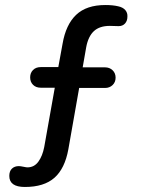

<svg xmlns="http://www.w3.org/2000/svg" viewBox="-20 -711 562 764"><path d="M487 -645Q487 -628 477.5 -617.5Q468 -607 452 -607L417 -608Q376 -608 353.5 -587Q331 -566 323 -523L309 -443H398Q416 -443 428 -431.5Q440 -420 440 -402Q440 -384 428 -372.5Q416 -361 398 -361H295L252 -117Q238 -40 196.5 -3.5Q155 33 79 33Q17 33 17 -11Q17 -30 27.5 -40Q38 -50 55 -50Q61 -50 73 -47.5Q85 -45 89 -45Q116 -45 132.5 -67.5Q149 -90 156 -126L198 -362H142Q123 -362 111.5 -373.5Q100 -385 100 -403Q100 -421 111.5 -432.5Q123 -444 142 -444H212L229 -537Q242 -613 283 -652Q324 -691 399 -691Q429 -691 450 -686Q469 -682 478.5 -671Q488 -660 487 -645Z"/></svg>

Font: Quicksand Medium
Style: Regular
Weight: 500
Designer: Andrew Paglinawan
Foundry: Andrew Paglinawan
Version: Version 3.000